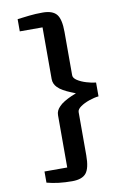

<svg xmlns="http://www.w3.org/2000/svg" viewBox="-102 -912 686 1068"><g transform="rotate(-10 241.0 -378.0)"><path d="M318.5 -29V-273.5Q318.5 -289 339.2 -303.5Q360 -318 389 -328Q418 -338 442.5 -340.5V-418.5Q418 -421 389 -429.8Q360 -438.5 339.2 -452Q318.5 -465.5 318.5 -481.5V-726Q318.5 -798 295.8 -825.8Q273 -853.5 217 -853.5Q176.5 -853.5 141 -849.5Q105.5 -845.5 74 -841.5V-772.5H202.5V-481Q202.5 -466.5 207.8 -454.5Q213 -442.5 223 -432.5Q235 -420 253.8 -409.5Q272.5 -399 294.2 -390.2Q316 -381.5 336.5 -373V-385Q316 -377.5 294.5 -368Q273 -358.5 253.8 -347Q234.5 -335.5 222.5 -322Q213 -312.5 207.8 -301.2Q202.5 -290 202.5 -276V19H74V82Q105.5 90.5 141 94.8Q176.5 99 217 99Q273 99 295.8 71Q318.5 43 318.5 -29Z"/></g></svg>

Font: Merriweather Sans Medium
Style: Regular
Weight: 500
Designer: Eben Sorkin
Foundry: Eben Sorkin
Version: Version 2.001